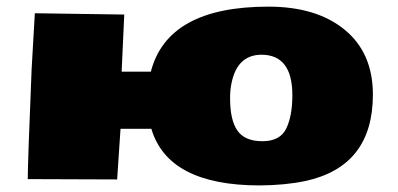

<svg xmlns="http://www.w3.org/2000/svg" viewBox="-20 -543 1204 581"><path d="M766.1 18.1Q488.8 18.1 438 -153.3H344.7L334.5 0L64 -1Q64 -49.8 75.7 -334L85.4 -502.9L356 -499L348.1 -326.2H436.5Q487.3 -522.9 792 -522.9Q938 -522.9 1023.2 -452.9Q1108.4 -382.8 1108.4 -256.8Q1108.4 -39.1 903.3 4.9Q842.3 17.6 766.1 18.1ZM864.7 -254.9Q864.7 -377.4 771 -377.4Q698.2 -377 680.7 -292Q675.8 -269.5 676.3 -244.1Q676.3 -179.7 698.5 -147.7Q720.7 -115.7 774.2 -115.7Q827.6 -115.7 846.2 -154.1Q864.7 -192.4 864.7 -254.9Z"/></svg>

Font: Seymour One
Style: Book
Weight: 400
Designer: vernon adams
Foundry: vernon adams
Version: Version 1.000; ttfautohint (v0.93) -l 8 -r 50 -G 200 -x 0 -w